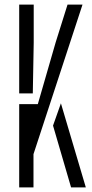

<svg xmlns="http://www.w3.org/2000/svg" viewBox="-20 -820 402 840"><path d="M64 0V-364.5H145.5L223.5 -634.5L275.5 -800H341L126.5 -145.5V0ZM291 0 212 -270.5 246.5 -368 355.5 0ZM64 -411.5V-800H127.5V-633L123.5 -411.5Z"/></svg>

Font: Big Shoulders Stencil Text Thin Light
Style: Regular
Weight: 300
Version: Version 2.001